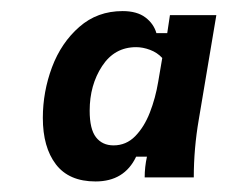

<svg xmlns="http://www.w3.org/2000/svg" viewBox="-20 -678 420 355"><path d="M156.7 -342.5Q107.5 -342.5 83.3 -374.2Q59.2 -405.8 59.2 -460Q59.2 -508.3 76.2 -553.8Q93.3 -599.2 126.7 -628.3Q160 -657.5 206.7 -657.5Q233.3 -657.5 248.8 -645.8Q264.2 -634.2 269.2 -616.7H289.2L294.2 -650H380L347.5 -456.7Q338.3 -403.3 338.3 -350H247.5Q247.5 -369.2 251.7 -388.3H231.7Q210 -342.5 156.7 -342.5ZM190 -409.2Q213.3 -409.2 230 -426.2Q246.7 -443.3 257.1 -470Q267.5 -496.7 272.5 -526.7L280 -570.8Q270.8 -580.8 257.5 -585.8Q244.2 -590.8 231.7 -590.8Q191.7 -590.8 168.8 -555.8Q145.8 -520.8 145.8 -473.3Q145.8 -439.2 157.5 -424.2Q169.2 -409.2 190 -409.2Z"/></svg>

Font: Familjen Grotesk Medium
Style: Italic
Weight: 500
Italic angle: -9.46201°
Designer: Anders Wikstroem, Jonas Baeckman, Matilda Gysing, Kristian Moeller
Foundry: Familjen STHLM AB
Version: Version 2.002; ttfautohint (v1.8.4.7-5d5b)